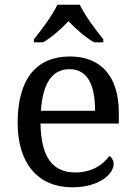

<svg xmlns="http://www.w3.org/2000/svg" viewBox="-20 -786 575 816"><path d="M124 -619V-606H163C201 -628 241 -664 271 -696C301 -664 342 -628 380 -606H419V-619C388 -657 340 -721 319 -766H224C203 -721 155 -657 124 -619ZM287 10C406 10 463 -49 463 -89C463 -106 453 -119 444 -123C420 -87 370 -53 301 -53C205 -53 155 -115 152 -261H485V-307C485 -465 406 -546 277 -546C135 -546 55 -451 55 -264C55 -91 142 10 287 10ZM384 -315H154C161 -430 201 -492 275 -492C355 -492 384 -421 384 -315Z"/></svg>

Font: Noto Fangsong KSS Vertical
Style: Regular
Weight: 400
Designer: LIU Zhao, ZHANG Congyu, Kushim JIANG
Foundry: Guyu Beijing Co. Ltd.
Version: Version 1.000;November 16, 2022;FontCreator 11.5.0.2427 64-b